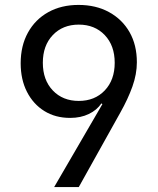

<svg xmlns="http://www.w3.org/2000/svg" viewBox="-20 -760 640 780"><path d="M200 0 396 -337 392 -340Q374 -313 341 -297Q308 -281 265 -281Q205 -281 160 -309Q115 -337 89.5 -387Q64 -437 64 -503Q64 -574 93.5 -627.5Q123 -681 176 -710.5Q229 -740 299 -740Q370 -740 423.5 -710.5Q477 -681 506.5 -629Q536 -577 536 -507Q536 -459 518 -408.5Q500 -358 469 -303L300 0ZM300 -350Q365 -350 405.5 -392.5Q446 -435 446 -505Q446 -575 405.5 -617.5Q365 -660 300 -660Q235 -660 194.5 -617.5Q154 -575 154 -505Q154 -435 194.5 -392.5Q235 -350 300 -350Z"/></svg>

Font: NKDuy Mono
Style: Regular
Weight: 400
Monospace: yes
Designer: NKDuy
Foundry: NKDuy
Version: Version 2.251; ttfautohint (v1.8.4.7-5d5b)